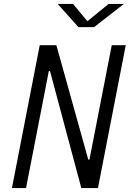

<svg xmlns="http://www.w3.org/2000/svg" viewBox="-20 -961 662 981"><path d="M395.5 0H480.5L622.5 -730H551L437 -145.5H431L268 -730H183L41 0H113L229.5 -598H235.5ZM274.5 -941H353L426.5 -852.5L535 -941H613L461 -822.5H380.5Z"/></svg>

Font: Monaspace Neon Light
Style: Italic
Weight: 300
Italic angle: -11°
Designer: Riley Cran & the Lettermatic Team
Foundry: Lettermatic
Version: Version 1.200 (Monaspace Neon)